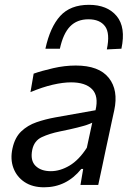

<svg xmlns="http://www.w3.org/2000/svg" viewBox="-20 -786 558 816"><path d="M167.5 10Q118 10 84.5 -12.2Q51 -34.5 37 -72Q23 -109.5 33 -155Q43 -201.5 70.2 -227.5Q97.5 -253.5 135.2 -266.5Q173 -279.5 214.5 -287L386 -317.5Q400 -377.5 371.5 -406.8Q343 -436 282 -436Q248 -436 204.5 -426Q161 -416 109.5 -394.5L123 -473Q157 -485 205.8 -496.2Q254.5 -507.5 302 -507.5Q400.5 -507.5 442.2 -455.2Q484 -403 465.5 -317Q460.5 -294.5 454.8 -268.2Q449 -242 442.5 -210.5L429.5 -150.5Q422.5 -117.5 414.8 -80.5Q407 -43.5 397.5 0H322L333.5 -68H325.5Q262.5 10 167.5 10ZM196 -58.5Q235.5 -58.5 275.5 -82.2Q315.5 -106 349 -158L372 -264.5Q363 -260 349 -255.2Q335 -250.5 308.5 -243.8Q282 -237 235 -227.5Q190.5 -218.5 157.8 -203.2Q125 -188 117 -149Q108 -104 131 -81.2Q154 -58.5 196 -58.5ZM434 -576Q448.5 -644.5 426.5 -674.2Q404.5 -704 356 -704Q307.5 -704 278 -673.8Q248.5 -643.5 234.5 -579H173Q193 -671 236 -718.2Q279 -765.5 358 -765.5Q436 -765.5 475.8 -717.8Q515.5 -670 496 -579Z"/></svg>

Font: Commissioner
Style: Italic
Weight: 400
Italic angle: -12°
Designer: Kostas Bartsokas
Foundry: Kostas Bartsokas
Version: Version 1.000; ttfautohint (v1.8.3)